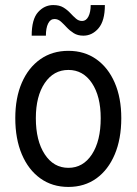

<svg xmlns="http://www.w3.org/2000/svg" viewBox="-20 -738 545 766"><path d="M252.9 7.8Q188.5 7.8 140.9 -26.4Q93.3 -60.5 67.1 -122.3Q41 -184.1 41 -266.6Q41 -347.7 67.1 -408Q93.3 -468.3 140.9 -501.7Q188.5 -535.2 252.9 -535.2Q316.9 -535.2 364.3 -501.7Q411.6 -468.3 437.7 -408Q463.9 -347.7 463.9 -266.6Q463.9 -183.6 437.7 -121.8Q411.6 -60.1 364.3 -26.1Q316.9 7.8 252.9 7.8ZM252.9 -68.4Q311.5 -68.4 346.7 -122.1Q381.8 -175.8 381.8 -266.6Q381.8 -354 346.7 -406.5Q311.5 -459 252.9 -459Q193.8 -459 158.4 -406.5Q123 -354 123 -266.6Q123 -176.8 158.4 -122.6Q193.8 -68.4 252.9 -68.4ZM106.4 -595.7Q106.4 -661.1 131.8 -689.5Q157.2 -717.8 192.4 -717.8Q216.8 -717.8 232.7 -708.3Q248.5 -698.7 260.3 -686Q272 -673.3 283 -663.8Q293.9 -654.3 307.6 -654.3Q323.7 -654.3 332.8 -672.1Q341.8 -689.9 341.8 -717.8H398.4Q398.4 -654.8 373 -625.2Q347.7 -595.7 312.5 -595.7Q290 -595.7 274.2 -605.7Q258.3 -615.7 246.1 -628.9Q233.9 -642.1 222.7 -652.1Q211.4 -662.1 197.3 -662.1Q180.7 -662.1 171.9 -644Q163.1 -626 163.1 -595.7Z"/></svg>

Font: Reddit Sans Condensed
Style: Regular
Weight: 400
Designer: Stephen Hutchings
Foundry: Reddit
Version: Version 1.014